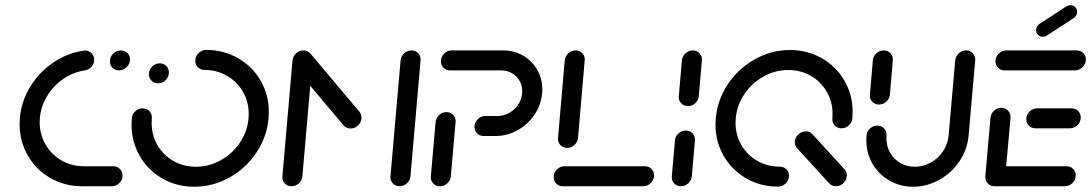

<svg xmlns="http://www.w3.org/2000/svg" viewBox="-20 -711 4166 733"><path d="M54.8 -237.8Q54.8 -249.3 55.9 -260.7Q61.5 -324.4 95.2 -379.6Q128.9 -434.8 182 -471.3Q235.2 -507.8 297.4 -517.4Q302.6 -518.1 304.8 -518.1Q319.3 -518.1 329.4 -508.1Q339.6 -498.1 339.6 -483.3Q339.6 -468.1 330 -456.9Q320.4 -445.6 305.6 -442.6Q261.1 -436.3 223 -410.6Q184.8 -384.8 160.6 -345.6Q136.3 -306.3 132.2 -260.7Q131.5 -249.6 131.5 -244.4Q131.5 -198.1 153.7 -159.6Q175.9 -121.1 214.4 -98.7Q253 -76.3 300.4 -76.3H412.6Q427.4 -76.3 437.6 -66.1Q447.8 -55.9 447.8 -40.7Q447.8 -24.1 435.4 -12Q423 0 406.3 0H293.7Q227 0 172.2 -31.5Q117.4 -63 86.1 -117.4Q54.8 -171.9 54.8 -237.8ZM399.6 -477Q399.6 -494.1 412 -506.3Q424.4 -518.5 441.1 -518.5Q455.9 -518.5 466.1 -508.7Q476.3 -498.9 476.3 -484.4Q476.3 -467.4 463.9 -454.8Q451.5 -442.2 434.4 -442.2Q419.6 -442.2 409.6 -452.2Q399.6 -462.2 399.6 -477Z M548.5 -427.8Q548.5 -444.8 560.9 -457Q573.3 -469.3 590 -469.3Q604.8 -469.3 614.8 -459.3Q624.8 -449.3 624.8 -434.4Q624.8 -417.4 612.4 -405.2Q600 -393 583.3 -393Q568.5 -393 558.5 -403Q548.5 -413 548.5 -427.8ZM725.6 -478.9Q725.6 -495.9 738 -508.1Q750.4 -520.4 767 -520.4Q834.1 -520.4 888.9 -488.9Q943.7 -457.4 975 -403.1Q1006.3 -348.9 1006.3 -283Q1006.3 -271.5 1005.2 -259.3Q998.9 -188.1 958.7 -128.1Q918.5 -68.1 855.6 -33.1Q792.6 1.9 721.5 1.9Q654.4 1.9 599.6 -29.6Q544.8 -61.1 513.5 -115.7Q482.2 -170.4 482.2 -236.3Q482.2 -247.8 483.3 -259.3Q484.8 -275.2 496.7 -286.3Q508.5 -297.4 524.4 -297.4Q540.4 -297.4 550.7 -286.3Q561.1 -275.2 559.6 -259.3Q558.9 -248.1 558.9 -242.2Q558.9 -195.6 580.9 -157.2Q603 -118.9 641.7 -96.7Q680.4 -74.4 728.1 -74.4Q778.5 -74.4 823 -99.3Q867.4 -124.1 895.9 -166.5Q924.4 -208.9 928.9 -259.3Q929.6 -270.4 929.6 -275.6Q929.6 -322.2 907.4 -360.7Q885.2 -399.3 846.5 -421.7Q807.8 -444.1 760.4 -444.1Q745.6 -444.1 735.6 -454.1Q725.6 -464.1 725.6 -478.9Z M1138.1 -518.5Q1154.1 -518.5 1164.3 -507.4Q1174.4 -496.3 1173 -480.4L1134.4 -38.1Q1133 -22.2 1120.9 -11.1Q1108.9 0 1093 0Q1077 0 1066.9 -11.1Q1056.7 -22.2 1058.1 -38.1L1096.7 -480.4Q1098.1 -496.3 1110.2 -507.4Q1122.2 -518.5 1138.1 -518.5ZM1360 -261.5Q1360 -244.8 1347.6 -232.6Q1335.2 -220.4 1318.5 -220.4Q1310.4 -220.4 1303.3 -223.7Q1296.3 -227 1291.5 -232.6L1107.4 -451.1Q1099.3 -461.1 1099.3 -473.3Q1099.3 -490.4 1111.7 -503Q1124.1 -515.6 1141.1 -515.6Q1156.7 -515.6 1167.8 -503.3L1352.2 -284.4Q1360 -274.8 1360 -261.5ZM1550.7 -518.5Q1566.7 -518.5 1576.9 -507.4Q1587 -496.3 1585.6 -480.4L1547 -38.1Q1545.6 -22.2 1533.5 -11.1Q1521.5 0 1505.6 0Q1489.6 0 1479.4 -11.1Q1469.3 -22.2 1470.7 -38.1L1509.3 -480.4Q1510.7 -496.3 1522.8 -507.4Q1534.8 -518.5 1550.7 -518.5Z M1659.6 0Q1643.7 0 1633.5 -11.1Q1623.3 -22.2 1624.8 -38.1L1643 -244.8Q1644.4 -260.7 1656.5 -271.9Q1668.5 -283 1684.4 -283Q1700 -283 1710.4 -271.9Q1720.7 -260.7 1719.3 -244.8L1701.1 -38.1Q1699.6 -22.2 1687.6 -11.1Q1675.6 0 1659.6 0ZM1791.5 -226.7Q1791.5 -237.4 1797.2 -247Q1803 -256.7 1812.4 -262.4Q1821.9 -268.1 1832.6 -268.1H1878.5Q1903.7 -268.1 1925.6 -280.9Q1947.4 -293.7 1960.6 -315.4Q1973.7 -337 1973.7 -362.6Q1973.7 -384.8 1963.1 -403Q1952.6 -421.1 1934.4 -431.7Q1916.3 -442.2 1893.7 -442.2H1698.1Q1683.3 -442.2 1673.3 -452.2Q1663.3 -462.2 1663.3 -477Q1663.3 -494.1 1675.7 -506.3Q1688.1 -518.5 1704.8 -518.5H1900.4Q1942.6 -518.5 1976.9 -498.7Q2011.1 -478.9 2030.7 -444.8Q2050.4 -410.7 2050.4 -369.3Q2050.4 -364.8 2049.6 -355.2Q2045.9 -310.7 2020.6 -273.1Q1995.2 -235.6 1955.7 -213.7Q1916.3 -191.9 1871.9 -191.9H1826.3Q1811.5 -191.9 1801.5 -201.9Q1791.5 -211.9 1791.5 -226.7Z M2477 -41.5Q2477 -24.4 2464.6 -12.2Q2452.2 0 2435.6 0H2128.5Q2113.7 0 2103.7 -10Q2093.7 -20 2093.7 -34.8Q2093.7 -51.9 2106.1 -64.1Q2118.5 -76.3 2134.8 -76.3H2442.2Q2457 -76.3 2467 -66.3Q2477 -56.3 2477 -41.5ZM2145.2 -146.3Q2129.3 -146.3 2119.1 -157.4Q2108.9 -168.5 2110.4 -184.4L2135.9 -480.4Q2137.8 -496.3 2149.6 -507.4Q2161.5 -518.5 2177.4 -518.5Q2193.3 -518.5 2203.5 -507.4Q2213.7 -496.3 2212.2 -480.4L2186.7 -184.4Q2184.8 -168.5 2173 -157.4Q2161.1 -146.3 2145.2 -146.3Z M2579.6 0Q2563.7 0 2553.5 -11.1Q2543.3 -22.2 2544.8 -38.1L2556.7 -174.4Q2558.1 -190.4 2570.2 -201.5Q2582.2 -212.6 2598.1 -212.6Q2614.1 -212.6 2624.3 -201.5Q2634.4 -190.4 2633 -174.4L2621.1 -38.1Q2619.6 -22.2 2607.6 -11.1Q2595.6 0 2579.6 0ZM2606.3 -305.9Q2590.4 -305.9 2580.2 -317Q2570 -328.1 2571.5 -344.1L2583.3 -480.4Q2584.8 -496.3 2596.9 -507.4Q2608.9 -518.5 2624.8 -518.5Q2640.7 -518.5 2650.9 -507.4Q2661.1 -496.3 2659.6 -480.4L2647.8 -344.1Q2646.3 -328.1 2634.3 -317Q2622.2 -305.9 2606.3 -305.9Z M3213 -41.9Q3213 -30.7 3207.2 -21.1Q3201.5 -11.5 3191.9 -5.7Q3182.2 0 3171.1 0Q3155.6 0 3145.2 -11.5L3023.7 -144.4Q3014.4 -154.8 3014.4 -167.8Q3014.4 -184.8 3027 -197.2Q3039.6 -209.6 3056.3 -209.6Q3064.1 -209.6 3070.9 -206.7Q3077.8 -203.7 3082.2 -198.1L3203.7 -65.2Q3213 -55.2 3213 -41.9ZM2992.2 -40.7Q2992.2 -23.7 2979.8 -11.1Q2967.4 1.5 2950.4 1.5Q2883.3 1.5 2828.7 -30Q2774.1 -61.5 2742.8 -115.9Q2711.5 -170.4 2711.5 -236.3Q2711.5 -247.8 2712.6 -259.3Q2718.9 -330 2759.1 -390Q2799.3 -450 2862.2 -485Q2925.2 -520 2995.9 -520Q3063 -520 3117.8 -488.5Q3172.6 -457 3203.9 -402.8Q3235.2 -348.5 3235.2 -283Q3235.2 -271.1 3234.1 -259.3Q3232.6 -243.3 3220.6 -232.2Q3208.5 -221.1 3192.6 -221.1Q3176.7 -221.1 3166.5 -232.2Q3156.3 -243.3 3157.8 -259.3Q3158.5 -270.4 3158.5 -275.6Q3158.5 -322.2 3136.3 -360.7Q3114.1 -399.3 3075.6 -421.5Q3037 -443.7 2989.6 -443.7Q2939.3 -443.7 2894.8 -418.9Q2850.4 -394.1 2821.9 -351.9Q2793.3 -309.6 2788.9 -259.3Q2788.1 -248.1 2788.1 -242.2Q2788.1 -195.9 2810.2 -157.6Q2832.2 -119.3 2870.9 -97Q2909.6 -74.8 2957 -74.8Q2971.9 -74.8 2982 -65Q2992.2 -55.2 2992.2 -40.7Z M3335.6 -311.9Q3319.6 -311.9 3309.6 -323Q3299.6 -334.1 3301.1 -350L3312.2 -480.4Q3313.7 -496.3 3325.7 -507.4Q3337.8 -518.5 3353.7 -518.5Q3369.6 -518.5 3379.8 -507.4Q3390 -496.3 3388.5 -480.4L3377.4 -350Q3375.9 -334.1 3363.7 -323Q3351.5 -311.9 3335.6 -311.9ZM3668.1 -518.5Q3683.7 -518.5 3694.1 -507.2Q3704.4 -495.9 3703 -480.4L3677.8 -193.3Q3673.3 -140.4 3643.1 -95.6Q3613 -50.7 3565.7 -24.4Q3518.5 1.9 3465.9 1.9Q3416.3 1.9 3375.4 -21.7Q3334.4 -45.2 3310.9 -85.9Q3287.4 -126.7 3287.4 -175.9Q3287.4 -181.5 3288.1 -193.3Q3289.3 -209.3 3301.5 -220.4Q3313.7 -231.5 3329.3 -231.5Q3345.2 -231.5 3355.4 -220.4Q3365.6 -209.3 3364.4 -193.3Q3364.1 -189.6 3364.1 -182.6Q3364.1 -152.6 3378.3 -127.8Q3392.6 -103 3417.4 -88.7Q3442.2 -74.4 3472.6 -74.4Q3504.8 -74.4 3533.3 -90.4Q3561.9 -106.3 3580.2 -133.7Q3598.5 -161.1 3601.5 -193.3L3626.7 -480.4Q3628.1 -495.9 3640.2 -507.2Q3652.2 -518.5 3668.1 -518.5Z M3741.5 -36.3 3761.5 -261.5Q3763 -277 3775 -288.3Q3787 -299.6 3803 -299.6Q3818.5 -299.6 3828.9 -288.3Q3839.3 -277 3837.8 -261.5L3817.8 -36.3ZM4086.7 -41.5Q4086.7 -24.4 4074.3 -12.2Q4061.9 0 4045.2 0H3776.7Q3761.9 0 3751.9 -10Q3741.9 -20 3741.9 -34.8Q3741.9 -51.9 3754.3 -64.1Q3766.7 -76.3 3783 -76.3H4051.9Q4066.7 -76.3 4076.7 -66.3Q4086.7 -56.3 4086.7 -41.5ZM3898.1 -255.9Q3898.1 -273 3910.6 -285.2Q3923 -297.4 3939.6 -297.4H4071.1Q4085.9 -297.4 4095.9 -287.4Q4105.9 -277.4 4105.9 -262.6Q4105.9 -245.6 4093.5 -233.3Q4081.1 -221.1 4064.4 -221.1H3933Q3918.1 -221.1 3908.1 -231.1Q3898.1 -241.1 3898.1 -255.9ZM3780.4 -477Q3780.4 -494.1 3792.8 -506.3Q3805.2 -518.5 3821.9 -518.5H4090.4Q4105.2 -518.5 4115.4 -508.7Q4125.6 -498.9 4125.6 -484.4Q4125.6 -467.4 4113.1 -454.8Q4100.7 -442.2 4083.7 -442.2H3815.2Q3800.4 -442.2 3790.4 -452.2Q3780.4 -462.2 3780.4 -477ZM3960.7 -570.7Q3950 -570.7 3942.8 -578Q3935.6 -585.2 3935.6 -595.9Q3935.6 -603.3 3939.3 -609.6Q3943 -615.9 3949.3 -620.4L4051.1 -686.7Q4058.5 -691.1 4067 -691.1Q4077.8 -691.1 4085 -683.9Q4092.2 -676.7 4092.2 -665.9Q4092.2 -658.5 4088.5 -652.2Q4084.8 -645.9 4078.5 -641.5L3976.7 -575.2Q3969.6 -570.7 3960.7 -570.7Z"/></svg>

Font: 26F Galaxy Sans
Style: Bold Italic
Weight: 700
Italic angle: -5°
Designer: C₂₉H₂₅N₃O₅
Version: Version 1.200